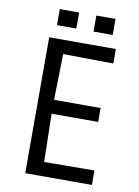

<svg xmlns="http://www.w3.org/2000/svg" viewBox="-93 -905 699 967"><g transform="rotate(10 257.0 -422.0)"><path d="M105 0V-695H446V-621L189 -624L184 -389H422V-318H184L189 -72L446 -74V0ZM133 -762V-844H232V-762ZM320 -762V-844H418V-762Z"/></g></svg>

Font: Ruda
Style: Regular
Weight: 400
Designer: Mariela Monsalve and Angelina Sanchez
Foundry: Mariela Monsalve and Angelina Sanchez
Version: Version 2.000